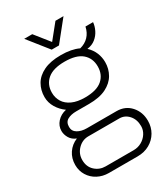

<svg xmlns="http://www.w3.org/2000/svg" viewBox="-219 -819 954 1096"><g transform="rotate(-30 258.0 -270.5)"><path d="M164 182Q124 182 91 164.5Q58 147 39 116Q20 85 20 47Q20 3 42.5 -30.5Q65 -64 104 -80Q76 -91 62.5 -114Q49 -137 49 -161Q49 -194 72 -219.5Q95 -245 132 -253Q101 -275 81.5 -307.5Q62 -340 62 -377Q62 -422 83 -458.5Q104 -495 148.5 -516.5Q193 -538 262 -538Q297 -538 326 -532.5Q355 -527 378 -516Q413 -525 435.5 -548.5Q458 -572 466 -609H516Q514 -584 501.5 -558.5Q489 -533 466.5 -515Q444 -497 412 -493Q438 -468 450 -438.5Q462 -409 462 -377Q462 -333 441 -296.5Q420 -260 376 -238Q332 -216 262 -216H178Q144 -216 121 -203.5Q98 -191 98 -159Q98 -131 122.5 -116.5Q147 -102 183 -102H378Q435 -102 470.5 -62.5Q506 -23 506 35Q506 76 486.5 109.5Q467 143 432.5 162.5Q398 182 353 182ZM167 140H351Q380 140 404 126.5Q428 113 442.5 90.5Q457 68 457 42Q457 -2 432 -30Q407 -58 371 -58H167Q127 -58 98 -28.5Q69 1 69 42Q69 87 98 113.5Q127 140 167 140ZM262 -259Q339 -259 376 -291Q413 -323 413 -377Q413 -431 376 -463Q339 -495 262 -495Q186 -495 148.5 -463Q111 -431 111 -377Q111 -344 127.5 -317Q144 -290 178 -274.5Q212 -259 262 -259ZM128 -723H181L272 -609H242L334 -723H387L281 -591H233Z"/></g></svg>

Font: Archivo Thin
Style: Regular
Weight: 250
Designer: Hector Gatti
Foundry: Omnibus-Type
Version: Version 2.001